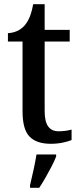

<svg xmlns="http://www.w3.org/2000/svg" viewBox="-20 -679 383 920"><path d="M223 10Q155 10 121.5 -24.5Q88 -59 88 -146V-480H18V-520Q67 -523 97 -556Q112 -573 122 -597Q132 -621 139 -659H194V-536H314V-480H194V-147Q194 -96 211 -73Q228 -50 260 -50Q278 -50 293 -52Q308 -54 323 -58V-8Q310 -2 282.5 4Q255 10 223 10ZM124 208Q132 175 140.5 136Q149 97 155 61H249V71Q241 92 227 119Q213 146 197.5 173Q182 200 168 221H124Z"/></svg>

Font: Noto Serif Thai SemiCondensed Medium
Style: Regular
Weight: 500
Width: 4
Designer: Monotype Design Team
Foundry: Monotype Imaging Inc.
Version: Version 2.002; ttfautohint (v1.8.4.7-5d5b)